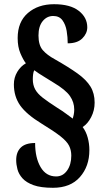

<svg xmlns="http://www.w3.org/2000/svg" viewBox="-20 -780 494 913"><path d="M232 113Q174 113 139.5 100.5Q105 88 87 68Q69 48 63 25Q57 2 57 -19Q57 -57 79 -78.5Q101 -100 147 -100Q147 -30 173 14.5Q199 59 247 59Q279 59 299 31Q319 3 319 -40Q319 -66 308.5 -87Q298 -108 267.5 -132Q237 -156 178 -192Q106 -236 76 -278.5Q46 -321 46 -379Q46 -411 62 -438Q78 -465 103 -479Q90 -496 77 -526.5Q64 -557 64 -599Q64 -676 112.5 -718Q161 -760 237 -760Q314 -760 354.5 -728.5Q395 -697 395 -650Q395 -621 371.5 -597.5Q348 -574 302 -574Q302 -603 297 -633Q292 -663 277 -683.5Q262 -704 233 -704Q203 -704 183 -679.5Q163 -655 163 -611Q163 -565 183.5 -541.5Q204 -518 241 -498Q308 -460 349.5 -430Q391 -400 410.5 -368Q430 -336 430 -292Q430 -255 413.5 -223Q397 -191 373 -176Q389 -155 397 -126Q405 -97 405 -66Q405 11 360 62Q315 113 232 113ZM326 -216Q328 -222 330.5 -234Q333 -246 333 -259Q333 -294 312.5 -323.5Q292 -353 235 -387Q210 -403 186.5 -417Q163 -431 143 -446Q139 -439 137.5 -427Q136 -415 136 -403Q136 -376 147 -355.5Q158 -335 183 -315.5Q208 -296 250 -269Q279 -251 296 -238Q313 -225 326 -216Z"/></svg>

Font: Noto Serif Bengali ExtraCondensed Black
Style: Regular
Weight: 900
Width: 2
Designer: Juan Bruce, Universal Thirst, Indian Type Foundry and the Monotype Design Team.
Foundry: Monotype Imaging Inc.
Version: Version 2.003; ttfautohint (v1.8.4.7-5d5b)